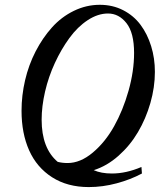

<svg xmlns="http://www.w3.org/2000/svg" viewBox="-20 -696 656 788"><path d="M344.2 71.8Q256.8 71.8 193.8 31.5Q130.9 -8.8 99.6 -78.9Q68.4 -148.9 68.4 -241.2Q68.4 -304.2 83 -366.9Q97.7 -429.7 126.2 -485.1Q154.8 -540.5 193.4 -583.5Q231.9 -626.5 283 -651.4Q334 -676.3 389.6 -676.3Q442.4 -676.3 485.6 -654.1Q528.8 -631.8 556.9 -594Q585 -556.2 600.3 -506.6Q615.7 -457 615.7 -400.9Q615.7 -337.9 597.2 -273.2Q578.6 -208.5 546.1 -153.6Q513.7 -98.6 466.3 -56.6Q418.9 -14.6 364.7 2.4Q395 16.1 439.5 16.1Q497.6 16.1 560.5 -10.7L562.5 16.1Q516.1 41 458.7 56.4Q401.4 71.8 344.2 71.8ZM150.9 -204.6Q150.9 -87.4 216.8 -31.7Q235.8 -26.9 257.3 -26.9Q309.6 -26.9 360.6 -69.6Q411.6 -112.3 448.2 -177.7Q484.9 -243.2 507.6 -323.7Q530.3 -404.3 530.3 -478.5Q530.3 -561.5 499 -601.1Q467.8 -640.6 423.3 -640.6Q381.8 -640.6 340.1 -613.3Q298.3 -585.9 264.9 -540Q231.4 -494.1 205.3 -437.7Q179.2 -381.3 165 -320.3Q150.9 -259.3 150.9 -204.6Z"/></svg>

Font: Elstob Medium
Style: Italic
Weight: 500
Italic angle: -20°
Designer: Peter S. Baker
Version: Version 1.015